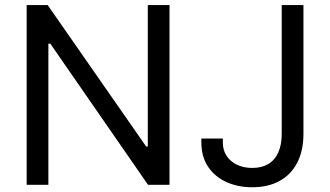

<svg xmlns="http://www.w3.org/2000/svg" viewBox="-20 -748 1336 777"><path d="M666 -727.5V0H579.1L183.6 -571.3H175.8V0H87.9V-727.5H172.9L571.3 -155.3H578.1V-727.5ZM1001 9.8Q941.4 9.8 894.8 -12Q848.1 -33.7 821.5 -74.2Q794.9 -114.7 794.9 -170.9V-187.5H881.8V-170.9Q881.8 -140.1 897.2 -116.9Q912.6 -93.8 939.5 -81.1Q966.3 -68.4 1001 -68.4Q1039.1 -68.4 1065.7 -84.2Q1092.3 -100.1 1106.2 -131.1Q1120.1 -162.1 1120.1 -207V-727.5H1208V-207Q1208 -137.7 1182.6 -89.1Q1157.2 -40.5 1110.8 -15.4Q1064.5 9.8 1001 9.8Z"/></svg>

Font: Inter
Style: Regular
Weight: 400
Designer: Rasmus Andersson
Foundry: rsms
Version: Version 4.000;git-8c9346024